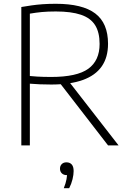

<svg xmlns="http://www.w3.org/2000/svg" viewBox="-20 -767 678 1013"><path d="M92.5 0V-730Q118.5 -734.5 146.2 -738.5Q174 -742.5 205.8 -744.8Q237.5 -747 274.5 -747Q415 -747 482.5 -696Q550 -645 550 -536Q550 -464.5 516.8 -416.8Q483.5 -369 417 -345Q350.5 -321 250.5 -321Q216 -321 190.2 -322.2Q164.5 -323.5 137.5 -325.5V0ZM550 0 279 -350.5H333L605.5 0ZM250 -361Q386 -361 445.8 -404.2Q505.5 -447.5 505.5 -535Q505.5 -596.5 481.8 -634.2Q458 -672 407 -689.2Q356 -706.5 274.5 -706.5Q231.5 -706.5 200.5 -703.5Q169.5 -700.5 137.5 -695V-366Q158.5 -364 175.5 -363Q192.5 -362 209.8 -361.5Q227 -361 250 -361ZM316.5 226Q327.5 198.5 331 178.2Q334.5 158 334.5 139.5L339 157H332.5Q316 157 306.2 147.5Q296.5 138 296.5 123Q296.5 108 305.8 98.8Q315 89.5 330.5 89.5Q348.5 89.5 358.5 100.8Q368.5 112 368.5 135.5Q368.5 154 362.8 178.2Q357 202.5 345 226Z"/></svg>

Font: Encode Sans SC Condensed Thin ExtraLight
Style: Regular
Weight: 250
Version: Version 3.002